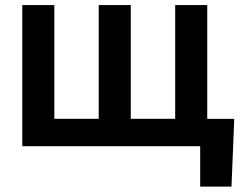

<svg xmlns="http://www.w3.org/2000/svg" viewBox="-20 -565 960 742"><path d="M885.3 -105.5H780.9V-545.5H657V-105.8H485.4V-545.5H361.5V-105.8H190V-545.5H66.1V0H753.6V156.2H874.6Z"/></svg>

Font: Margiela Sans Semi Bold
Style: Regular
Weight: 600
Designer: Stefan Endress, Andreas Faust
Version: Version 1.100;FEAKit 1.0